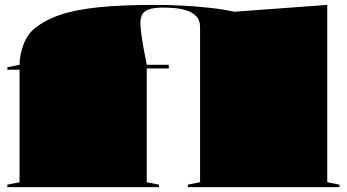

<svg xmlns="http://www.w3.org/2000/svg" viewBox="-20 -765 1418 785"><path d="M10 0V-10L60 -20V-480H10V-490L60 -500Q60 -539 75.5 -581.5Q91 -624 122 -649Q165 -684 228 -705Q291 -726 385 -735.5Q479 -745 615 -745Q668 -745 725.5 -742Q783 -739 838 -733Q893 -727 938 -717L1318 -745V-20L1368 -10V0H748V-10L798 -20V-654Q798 -683 782 -699Q766 -715 742 -722.5Q718 -730 692.5 -732Q667 -734 648 -734Q609 -734 588.5 -726.5Q568 -719 561 -704.5Q554 -690 554 -670Q554 -656 557.5 -628.5Q561 -601 567 -567.5Q573 -534 580 -500H670V-485H580V-20L630 -10V0Z"/></svg>

Font: Kalnia Expanded
Style: Bold
Weight: 700
Width: 7
Designer: Frida Medrano
Foundry: Frida Medrano
Version: Version 1.105